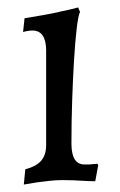

<svg xmlns="http://www.w3.org/2000/svg" viewBox="-20 -484 322 516"><path d="M48 -29Q78 -37 91 -52.5Q104 -68 104 -94V-348Q104 -402 67 -402Q60 -402 50 -400Q46 -399 42 -398L46 -435Q71 -439 96.5 -443.5Q122 -448 143 -453Q168 -458 190 -464L195 -452Q190 -441 186 -406.5Q182 -372 179 -323Q176 -274 174 -215.5Q172 -157 172 -98Q172 -42 207 -42Q212 -42 218 -42Q224 -42 229 -43Q235 -43 242 -44L244 -40L236 3Q221 3 205 2Q191 1 176 0.5Q161 0 147 0Q131 0 113 2Q95 4 80 6Q62 9 44 12Z"/></svg>

Font: Alegreya
Style: Regular
Weight: 400
Designer: Juan Pablo del Peral
Foundry: Juan Pablo del Peral
Version: Version 1.003